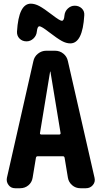

<svg xmlns="http://www.w3.org/2000/svg" viewBox="-20 -1000 540 1020"><path d="M322.3 -917Q324.2 -939.5 340.3 -954.6Q356.4 -969.7 377 -969.7Q399.4 -969.7 414.6 -955.1Q429.7 -940.4 427.7 -918Q418.9 -769.5 353.5 -769.5Q332 -769.5 308.6 -782.2Q285.2 -794.9 239.3 -830.1Q200.2 -860.4 189.5 -860.4Q178.7 -860.4 175.8 -833Q173.8 -810.5 157.7 -795.4Q141.6 -780.3 121.1 -780.3Q98.6 -780.3 84 -794.9Q69.3 -809.6 70.3 -832Q79.1 -980.5 143.6 -980.5Q165 -980.5 189 -967.8Q212.9 -955.1 258.8 -919.9Q297.9 -889.6 308.6 -889.6Q320.3 -889.6 322.3 -917ZM294.9 -285.2Q297.9 -285.2 300.3 -287.6Q302.7 -290 301.8 -293L248 -619.1Q248 -620.1 247.1 -620.1Q246.1 -620.1 246.1 -619.1L192.4 -293Q191.4 -290 193.8 -287.6Q196.3 -285.2 199.2 -285.2ZM340.8 -674.8 482.4 -54.7Q487.3 -33.2 473.1 -16.6Q459 0 436.5 0H407.2Q381.8 0 363.3 -16.1Q344.7 -32.2 340.8 -55.7L323.2 -162.1Q321.3 -169.9 314.5 -169.9H179.7Q172.9 -169.9 170.9 -162.1L153.3 -55.7Q149.4 -31.2 130.9 -15.6Q112.3 0 86.9 0H60.5Q38.1 0 25.4 -17.1Q12.7 -34.2 16.6 -54.7L157.2 -674.8Q162.1 -699.2 181.6 -714.8Q201.2 -730.5 225.6 -730.5H272.5Q297.9 -730.5 316.9 -714.8Q335.9 -699.2 340.8 -674.8Z"/></svg>

Font: Rounded Mgen+ 1m bold
Style: Bold
Weight: 700
Designer: [Source Han Sans]
Ryoko NISHIZUKA  (kana & ideographs); Paul D. Hunt (Latin, Greek & Cyrillic); Wenlong ZHANG  (bopomofo
Version: Version 1.059.20150602